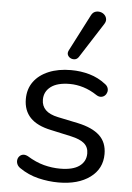

<svg xmlns="http://www.w3.org/2000/svg" viewBox="-54 -806 590 856"><g transform="rotate(5 240.5 -378.0)"><path d="M240 9Q195 9 149.5 -2Q104 -13 65 -40Q55 -47 51 -56.5Q47 -66 48.5 -75.5Q50 -85 56.5 -92Q63 -99 72.5 -100.5Q82 -102 94 -96Q133 -72 169.5 -62.5Q206 -53 242 -53Q299 -53 328 -74Q357 -95 357 -131Q357 -159 338 -175.5Q319 -192 278 -201L187 -221Q124 -234 93.5 -266Q63 -298 63 -349Q63 -394 86.5 -426.5Q110 -459 153 -477Q196 -495 253 -495Q297 -495 336.5 -483.5Q376 -472 408 -447Q418 -440 421.5 -430.5Q425 -421 422.5 -411.5Q420 -402 413 -395.5Q406 -389 396 -388Q386 -387 375 -394Q345 -414 314 -423.5Q283 -433 253 -433Q197 -433 168 -411Q139 -389 139 -353Q139 -325 157 -307Q175 -289 213 -281L304 -262Q369 -248 401.5 -217.5Q434 -187 434 -135Q434 -69 381 -30Q328 9 240 9ZM282 -556Q275 -546 265 -544.5Q255 -543 246 -547.5Q237 -552 233 -561Q229 -570 235 -582L319 -745Q326 -759 337 -763Q348 -767 359.5 -764.5Q371 -762 379 -754Q387 -746 388.5 -735Q390 -724 382 -712Z"/></g></svg>

Font: Nunito ExtraLight
Style: Regular
Weight: 400
Version: Version 3.602